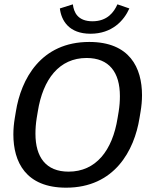

<svg xmlns="http://www.w3.org/2000/svg" viewBox="-20 -862 723 898"><path d="M260 -822.5C266.7 -765.8 302.5 -704.2 403.3 -704.2C504.2 -704.2 560 -765.8 585 -822.5L529.2 -841.7C513.3 -805.8 482.5 -762.5 412.5 -762.5C342.5 -762.5 325 -805.8 320.8 -841.7ZM49.2 -310C45 -285 42.5 -259.2 42.5 -233.3C42.5 -105 100 15.8 289.2 15.8C515.8 15.8 608.3 -158.3 632.5 -310L637.5 -340C641.7 -365 644.2 -390.8 644.2 -416.7C644.2 -545 586.7 -665.8 397.5 -665.8C170.8 -665.8 78.3 -491.7 54.2 -340ZM300.8 -59.2C195 -59.2 145.8 -126.7 145.8 -236.7C145.8 -259.2 147.5 -284.2 151.7 -310L156.7 -340C180.8 -492.5 257.5 -590.8 385 -590.8C490.8 -590.8 540.8 -523.3 540.8 -412.5C540.8 -390 539.2 -365.8 535 -340L530 -310C505.8 -157.5 428.3 -59.2 300.8 -59.2Z"/></svg>

Font: Boon Medium
Style: Italic
Weight: 500
Italic angle: -9°
Designer: Sungsit Sawaiwan
Foundry: FontUni
Version: Version 3.0